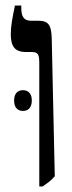

<svg xmlns="http://www.w3.org/2000/svg" viewBox="-20 -667 259 694"><path d="M122 7H134C148 -3 163 -12 178 -30L167 -527C166 -577 155 -592 118 -592H92C66 -592 57 -608 57 -637V-647H34C24 -599 19 -571 19 -544C19 -501 32 -479 74 -479H95C119 -479 122 -468 122 -438ZM31 -304C31 -278 44 -266 63 -266C82 -266 95 -278 95 -304C95 -329 82 -341 63 -341C44 -341 31 -329 31 -304Z"/></svg>

Font: Noto Serif Hebrew ExtraCondensed SemiBold
Style: Regular
Weight: 600
Width: 2
Designer: Monotype Design Team
Foundry: Monotype Imaging Inc.
Version: Version 2.004